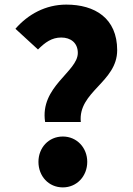

<svg xmlns="http://www.w3.org/2000/svg" viewBox="-20 -800 576 834"><path d="M176 -270H331C318 -402 489 -443 489 -582C489 -721 392 -780 268 -780C178 -780 102 -738 47 -675L145 -585C176 -616 205 -637 246 -637C287 -637 318 -614 318 -570C318 -488 152 -424 176 -270ZM253 14C314 14 359 -35 359 -97C359 -158 314 -207 253 -207C191 -207 147 -158 147 -97C147 -35 191 14 253 14Z"/></svg>

Font: Noto Sans CJK JP Black
Style: Regular
Weight: 900
Designer: Ryoko NISHIZUKA (kana & ideographs); Paul D. Hunt (Latin, Greek & Cyrillic); Wenlong ZHANG (bopomofo); Sandoll Communica
Foundry: Adobe Systems Incorporated
Version: Version 1.004;PS 1.004;hotconv 1.0.82;makeotf.lib2.5.63406